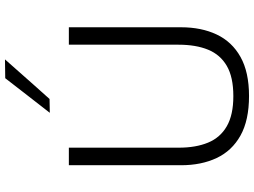

<svg xmlns="http://www.w3.org/2000/svg" viewBox="-144 -866 1020 771"><g transform="rotate(-90 365.5 -480.0)"><path d="M366 10.5Q268.5 10.5 207.2 -23.8Q146 -58 117 -119.5Q88 -181 88 -262.5Q88 -284 88 -317.5Q88 -351 88 -391.8Q88 -432.5 88 -475Q88 -541.5 88 -597.2Q88 -653 88 -713H158.5Q158.5 -653 158.5 -597.2Q158.5 -541.5 158.5 -475V-271.5Q158.5 -203 178.8 -154Q199 -105 244.5 -78.8Q290 -52.5 365.5 -52.5Q442 -52.5 487 -78.8Q532 -105 552 -154Q572 -203 572 -272.5V-475Q572 -541.5 572 -597.2Q572 -653 572 -713H642Q642 -653 642 -597.2Q642 -541.5 642 -475Q642 -432.5 642 -391.8Q642 -351 642 -317.2Q642 -283.5 642 -262.5Q642 -181 613 -119.5Q584 -58 523 -23.8Q462 10.5 366 10.5ZM298.5 -789.5Q334 -835 368.5 -879.5Q403 -924 437.5 -968.5L513 -969.5Q486 -939 459.5 -909Q433 -879 406.8 -849.5Q380.5 -820 354 -790.5Z"/></g></svg>

Font: Commissioner Thin Light
Style: Regular
Weight: 300
Version: Version 1.000